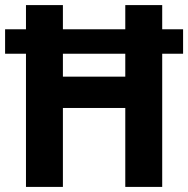

<svg xmlns="http://www.w3.org/2000/svg" viewBox="-21 -734 739 754"><path d="M81 0V-523H-1V-619H81V-714H226V-619H471V-714H616V-619H698V-523H616V0H471V-310H226V0ZM226 -433H471V-523H226Z"/></svg>

Font: Noto Sans Gujarati UI SemiCondensed
Style: Bold
Weight: 700
Width: 4
Designer: Jelle Bosma - Monotype Design Team, Universal Thirst
Foundry: Monotype Imaging Inc.
Version: Version 2.106; ttfautohint (v1.8.4.7-5d5b)